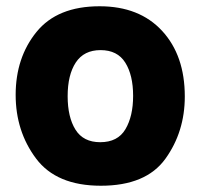

<svg xmlns="http://www.w3.org/2000/svg" viewBox="-20 -583 640 613"><path d="M302 10Q446 10 508 -76Q570 -162 570 -275Q570 -406 497.5 -484.5Q425 -563 298 -563Q163 -563 96.5 -481Q30 -399 30 -280Q30 -164 95 -77Q160 10 302 10ZM300 -129Q246 -129 221 -169Q196 -209 196 -276Q196 -344 222 -383.5Q248 -423 301 -423Q355 -423 380 -383Q405 -343 405 -277Q405 -212 380.5 -170.5Q356 -129 300 -129Z"/></svg>

Font: Noto Sans Mono Extra
Style: Regular
Weight: 800
Designer: Monotype Design Team
Foundry: Monotype Imaging Inc.
Version: Version 1.900